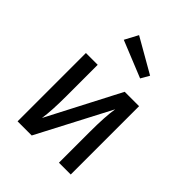

<svg xmlns="http://www.w3.org/2000/svg" viewBox="-224 -924 1047 1047"><g transform="rotate(45 300.0 -400.5)"><path d="M231 -801 430 -687 402 -638 190 -724ZM505 -527V0H414V-238Q414 -357 425 -423L204 0H95V-527H186V-289Q186 -172 176 -107L394 -527Z"/></g></svg>

Font: Fira Sans
Style: Regular
Weight: 400
Designer: Carrois Corporate & Edenspiekermann AG
Foundry: Carrois Corporate GbR & Edenspiekermann AG
Version: Version 4.106;PS 004.106;hotconv 1.0.70;makeotf.lib2.5.58329